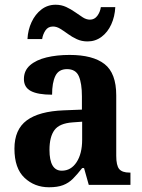

<svg xmlns="http://www.w3.org/2000/svg" viewBox="-20 -781 601 811"><path d="M187 10Q126 10 83.5 -30Q41 -70 41 -153Q41 -234 93 -272.5Q145 -311 250 -315L326 -318V-374Q326 -429 313 -459Q300 -489 263 -489Q228 -489 214 -460.5Q200 -432 200 -381Q140 -381 110.5 -396.5Q81 -412 81 -447Q81 -483 107 -505.5Q133 -528 176.5 -538.5Q220 -549 274 -549Q372 -549 421.5 -510.5Q471 -472 471 -378V-123Q471 -82 483.5 -67Q496 -52 527 -52H531V0H355L335 -71H327Q306 -44 288 -26Q270 -8 246.5 1Q223 10 187 10ZM241 -60Q280 -60 303.5 -96Q327 -132 327 -191V-267L286 -264Q231 -260 210 -231.5Q189 -203 189 -148Q189 -60 241 -60ZM350 -606Q325 -606 304.5 -615.5Q284 -625 267 -637.5Q250 -650 234.5 -659.5Q219 -669 204 -669Q183 -669 172 -652.5Q161 -636 158 -616H96Q98 -655 113.5 -688Q129 -721 155 -741Q181 -761 215 -761Q239 -761 259.5 -751.5Q280 -742 297.5 -729.5Q315 -717 330 -707.5Q345 -698 360 -698Q379 -698 391 -714Q403 -730 406 -751H467Q465 -711 450 -678Q435 -645 409 -625.5Q383 -606 350 -606Z"/></svg>

Font: Noto Serif Devanagari SemiCondensed
Style: Bold
Weight: 700
Width: 4
Designer: Universal Thirst, Indian Type Foundry and the Monotype Design Team
Foundry: Monotype Imaging Inc.
Version: Version 2.004; ttfautohint (v1.8.4.7-5d5b)